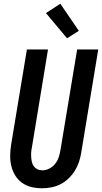

<svg xmlns="http://www.w3.org/2000/svg" viewBox="-20 -1000 546 1028"><path d="M206 8Q176 8 148.5 1.5Q121 -5 98.5 -21Q76 -37 61.5 -60.5Q47 -84 40.5 -111.5Q34 -139 34.5 -168.5Q35 -198 40 -228L124 -735H237L151 -212Q148 -198 147 -184.5Q146 -171 147 -157.5Q148 -144 151 -131.5Q154 -119 161.5 -109Q169 -99 181 -93.5Q193 -88 207 -88Q226 -88 245 -98Q264 -108 276.5 -124.5Q289 -141 295 -160Q301 -179 304 -198L393 -735H506L415 -183Q411 -158 403 -133.5Q395 -109 381 -86.5Q367 -64 347.5 -45Q328 -26 304.5 -14Q281 -2 255.5 3Q230 8 206 8ZM339 -795 226 -930 303 -980 402 -835Z"/></svg>

Font: Iosevka Curly
Style: Bold Italic
Weight: 700
Italic angle: -9°
Monospace: yes
Designer: Belleve Invis
Foundry: Belleve Invis
Version: Version 22.1.2; ttfautohint (v1.8.4)